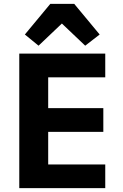

<svg xmlns="http://www.w3.org/2000/svg" viewBox="-20 -976 640 996"><path d="M80 0V-698H526V-575H230V-415H516V-292H230V-123H526V0ZM365 -956 497 -797 422 -739 301 -854 180 -739 109 -797 241 -956Z"/></svg>

Font: iA Writer Mono V
Style: Regular
Weight: 400
Designer: Mike Abbink, Paul van der Laan, Pieter van Rosmalen
Foundry: Bold Monday
Version: Version 2.000